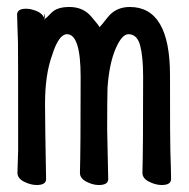

<svg xmlns="http://www.w3.org/2000/svg" viewBox="-20 -513 540 550"><path d="M85 17Q68 17 49 7.5Q30 -2 30 -18L32 -83Q32 -369 31.5 -390.5Q31 -412 30 -436.5Q29 -461 29 -471Q29 -488 55 -488Q71 -488 90 -479Q102 -472 106 -463V-462Q106 -460 107 -459Q108 -456 108 -453V-459Q112 -460 127 -476Q143 -493 179 -493Q218 -493 241.5 -465.5Q265 -438 265 -435Q266 -435 289 -464Q312 -493 352 -493Q467 -493 467 -297.5Q467 -102 468 -81Q470 -23 470 0Q470 17 443 17Q426 17 407 7.5Q388 -2 388 -18Q390 -82 390 -293Q390 -350 381.5 -382.5Q373 -415 348 -415Q329 -415 311 -373Q293 -331 288 -262Q287 -228 287 -142L290 0Q290 17 263 17Q246 17 227.5 7.5Q209 -2 209 -18Q211 -82 211 -293Q211 -415 172 -415Q148 -415 129 -354Q109 -299 109 -215Q109 -165 112 0Q112 17 85 17ZM107 -459Q107 -461 106 -463Q106 -467 109 -475L108 -459Z"/></svg>

Font: LXGW WenKai Mono TC
Style: Bold
Weight: 700
Designer: LXGW / Fontworks Inc.
Foundry: LXGW / Fontworks Inc.
Version: Version 1.330